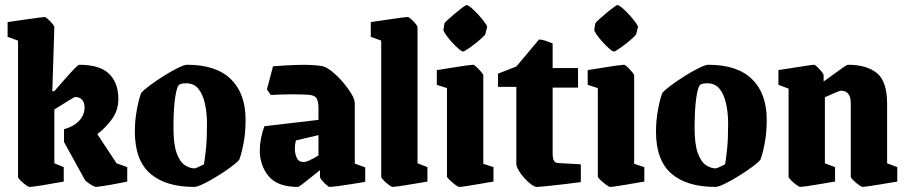

<svg xmlns="http://www.w3.org/2000/svg" viewBox="-20 -725 3571 756"><path d="M358 11Q354 11 344 5.5Q334 0 324.5 -7Q315 -14 313 -19L232 -166V-216Q271 -227 292 -250Q313 -273 313 -302Q313 -322 303 -332.5Q293 -343 277 -343Q273 -343 251 -329.5Q229 -316 194 -294V-82L231 -67V-10Q187 -2 147 4.5Q107 11 96 11Q92 11 81 3Q70 -5 60.5 -14.5Q51 -24 51 -29V-565L10 -580V-638Q25 -640 47.5 -643.5Q70 -647 93 -650Q116 -653 133.5 -655.5Q151 -658 156 -658Q159 -658 168.5 -650Q178 -642 186 -632Q194 -622 194 -619L186 -366H194Q215 -390 236 -414Q257 -438 272.5 -454Q288 -470 292 -470Q373 -470 409.5 -434.5Q446 -399 446 -335Q446 -289 419 -253.5Q392 -218 363 -197L439 -82L481 -67V-10Q465 -7 437.5 -1.5Q410 4 386 7.5Q362 11 358 11Z M745 11Q632 11 571.5 -41.5Q511 -94 511 -207Q511 -251 519 -294Q527 -337 536 -359Q546 -371 571 -389.5Q596 -408 625.5 -426.5Q655 -445 680.5 -457.5Q706 -470 717 -470Q831 -470 889 -413.5Q947 -357 947 -253Q947 -203 939 -161Q931 -119 922 -96Q912 -84 888 -66.5Q864 -49 835 -31Q806 -13 781 -1Q756 11 745 11ZM746 -62Q749 -62 758 -66Q767 -70 775 -74Q783 -78 783 -78Q787 -101 791 -138.5Q795 -176 795 -238Q795 -280 787 -316.5Q779 -353 761.5 -375Q744 -397 713 -397Q707 -397 701 -396.5Q695 -396 688 -393Q677 -389 670 -343Q663 -297 663 -222Q663 -157 675.5 -122.5Q688 -88 707.5 -75Q727 -62 746 -62Z M1153 11Q1073 11 1038 -31Q1003 -73 1003 -133Q1003 -179 1021 -228L1234 -253V-299Q1234 -328 1225.5 -339.5Q1217 -351 1191 -352Q1162 -354 1120 -353.5Q1078 -353 1046 -351L1031 -373L1055 -464Q1102 -468 1155 -469.5Q1208 -471 1247 -465Q1262 -463 1284 -446Q1306 -429 1327 -405Q1348 -381 1362.5 -357.5Q1377 -334 1377 -318V-81L1418 -66V-9Q1394 -5 1363.5 0Q1333 5 1309 8Q1285 11 1277 11Q1274 11 1265 3Q1256 -5 1248 -14.5Q1240 -24 1240 -28V-55Q1222 -41 1203 -25.5Q1184 -10 1170 0.5Q1156 11 1153 11ZM1141 -139Q1141 -120 1148.5 -103.5Q1156 -87 1175 -87Q1185 -87 1200.5 -94.5Q1216 -102 1234 -113V-193L1145 -172Q1141 -156 1141 -139Z M1526 11Q1522 11 1511 3Q1500 -5 1490.5 -15Q1481 -25 1481 -29V-565L1440 -580V-638Q1440 -638 1460 -641Q1480 -644 1507.5 -648Q1535 -652 1557.5 -655Q1580 -658 1586 -658Q1589 -658 1598.5 -650Q1608 -642 1616 -632Q1624 -622 1624 -619V-82L1663 -67V-10Q1663 -10 1644.5 -7Q1626 -4 1600 0.5Q1574 5 1552.5 8Q1531 11 1526 11Z M1730 -633Q1731 -636 1743 -647Q1755 -658 1771 -671.5Q1787 -685 1800.5 -695Q1814 -705 1817 -705Q1823 -705 1836.5 -693.5Q1850 -682 1864.5 -666Q1879 -650 1889 -636Q1899 -622 1898 -618L1891 -591Q1890 -587 1878 -576Q1866 -565 1850 -552.5Q1834 -540 1820.5 -531Q1807 -522 1804 -522Q1798 -522 1785 -533.5Q1772 -545 1758 -560.5Q1744 -576 1734.5 -590Q1725 -604 1726 -608ZM1788 11Q1784 11 1772.5 2.5Q1761 -6 1750.5 -16Q1740 -26 1740 -30V-378L1700 -391V-449Q1700 -449 1719.5 -452Q1739 -455 1766 -459.5Q1793 -464 1815.5 -467Q1838 -470 1843 -470Q1847 -470 1856.5 -461Q1866 -452 1874.5 -442Q1883 -432 1883 -428V-80L1923 -67V-10Q1923 -10 1904.5 -7Q1886 -4 1861 0.5Q1836 5 1815 8Q1794 11 1788 11Z M2093 11Q2085 11 2071.5 1Q2058 -9 2044.5 -24Q2031 -39 2022 -54.5Q2013 -70 2013 -81V-383H1941V-435L2013 -463L2102 -569Q2112 -570 2126.5 -565Q2141 -560 2156 -554V-457H2256V-380H2156V-123Q2156 -100 2161.5 -91.5Q2167 -83 2178 -83L2267 -78V-8Q2238 -4 2200 0.5Q2162 5 2131.5 8Q2101 11 2093 11Z M2324 -633Q2325 -636 2337 -647Q2349 -658 2365 -671.5Q2381 -685 2394.5 -695Q2408 -705 2411 -705Q2417 -705 2430.5 -693.5Q2444 -682 2458.5 -666Q2473 -650 2483 -636Q2493 -622 2492 -618L2485 -591Q2484 -587 2472 -576Q2460 -565 2444 -552.5Q2428 -540 2414.5 -531Q2401 -522 2398 -522Q2392 -522 2379 -533.5Q2366 -545 2352 -560.5Q2338 -576 2328.5 -590Q2319 -604 2320 -608ZM2382 11Q2378 11 2366.5 2.5Q2355 -6 2344.5 -16Q2334 -26 2334 -30V-378L2294 -391V-449Q2294 -449 2313.5 -452Q2333 -455 2360 -459.5Q2387 -464 2409.5 -467Q2432 -470 2437 -470Q2441 -470 2450.5 -461Q2460 -452 2468.5 -442Q2477 -432 2477 -428V-80L2517 -67V-10Q2517 -10 2498.5 -7Q2480 -4 2455 0.5Q2430 5 2409 8Q2388 11 2382 11Z M2797 11Q2684 11 2623.5 -41.5Q2563 -94 2563 -207Q2563 -251 2571 -294Q2579 -337 2588 -359Q2598 -371 2623 -389.5Q2648 -408 2677.5 -426.5Q2707 -445 2732.5 -457.5Q2758 -470 2769 -470Q2883 -470 2941 -413.5Q2999 -357 2999 -253Q2999 -203 2991 -161Q2983 -119 2974 -96Q2964 -84 2940 -66.5Q2916 -49 2887 -31Q2858 -13 2833 -1Q2808 11 2797 11ZM2798 -62Q2801 -62 2810 -66Q2819 -70 2827 -74Q2835 -78 2835 -78Q2839 -101 2843 -138.5Q2847 -176 2847 -238Q2847 -280 2839 -316.5Q2831 -353 2813.5 -375Q2796 -397 2765 -397Q2759 -397 2753 -396.5Q2747 -396 2740 -393Q2729 -389 2722 -343Q2715 -297 2715 -222Q2715 -157 2727.5 -122.5Q2740 -88 2759.5 -75Q2779 -62 2798 -62Z M3131 11Q3127 11 3116 3Q3105 -5 3095 -15Q3085 -25 3085 -29V-376L3045 -391V-449Q3045 -449 3064 -452Q3083 -455 3109.5 -459Q3136 -463 3158 -466.5Q3180 -470 3186 -470Q3189 -470 3198 -461.5Q3207 -453 3215 -443Q3223 -433 3223 -430V-404Q3240 -416 3261 -431.5Q3282 -447 3298.5 -458.5Q3315 -470 3319 -470Q3392 -470 3432.5 -437.5Q3473 -405 3473 -317V-82L3513 -67V-10Q3513 -10 3494 -7Q3475 -4 3449.5 0.5Q3424 5 3402.5 8Q3381 11 3376 11Q3373 11 3361.5 3Q3350 -5 3340 -15Q3330 -25 3330 -29V-315Q3330 -341 3322.5 -352Q3315 -363 3306 -365.5Q3297 -368 3291 -368Q3287 -368 3267.5 -359.5Q3248 -351 3228 -342V-82L3268 -67V-10Q3268 -10 3249 -7Q3230 -4 3204.5 0.5Q3179 5 3157.5 8Q3136 11 3131 11Z"/></svg>

Font: Grenze Gotisch ExtraBold
Style: Regular
Weight: 800
Designer: Renata Polastri
Foundry: Omnibus-Type
Version: Version 1.001